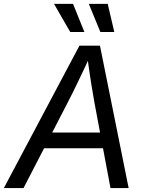

<svg xmlns="http://www.w3.org/2000/svg" viewBox="-44 -961 742 981"><path d="M-24.4 0 361.8 -727.5H466.8L613.3 0H520.5L439 -434.1Q432.1 -471.7 422.4 -532Q412.6 -592.3 400.4 -684.1H420.9Q379.9 -595.2 350.8 -535.2Q321.8 -475.1 300.3 -434.1L76.2 0ZM144 -203.6 157.2 -283.7H525.4L512.2 -203.6ZM468.8 -797.4 409.7 -941.4H506.3L540 -797.4ZM314.9 -797.4 231.9 -941.4H329.1L387.2 -797.4Z"/></svg>

Font: Inter 20pt
Style: Italic
Weight: 400
Italic angle: -9.3988°
Version: Version 4.001;git-66647c0bb